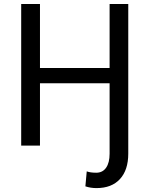

<svg xmlns="http://www.w3.org/2000/svg" viewBox="-20 -731 752 964"><path d="M180.7 -710.9V-389.6H530.3V-710.9H624V40.5Q624 122.6 582.3 168Q540.5 213.4 464.4 213.4Q435.1 213.4 408.7 204.6L415.5 129.4Q433.6 136.2 463.4 136.2Q495.1 136.2 512.7 111.1Q530.3 85.9 530.3 41V-313H180.7V0H86.4V-710.9Z"/></svg>

Font: Roboto-o
Style: o-Regular
Weight: 400
Designer: Google
Version: Version 2.134; 2016; ttfautohint (v1.6)